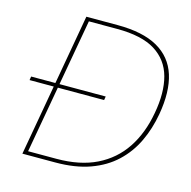

<svg xmlns="http://www.w3.org/2000/svg" viewBox="-103 -802 896 903"><g transform="rotate(15 344.5 -350.0)"><path d="M27 -343 30 -361H393L390 -343ZM84 0 208 -700H360Q483 -700 555.5 -659Q628 -618 653 -539Q678 -460 658 -346Q645 -272 615 -209Q585 -146 535 -99Q485 -52 413 -26Q341 0 244 0ZM107 -18H245Q359 -18 439.5 -57.5Q520 -97 569 -170.5Q618 -244 636 -346Q655 -449 634.5 -524.5Q614 -600 548.5 -641Q483 -682 363 -682H225Z"/></g></svg>

Font: DM Sans 11pt Thin
Style: Italic
Weight: 250
Italic angle: -10°
Version: Version 4.004;gftools[0.9.30]